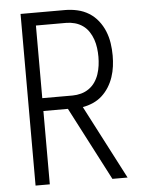

<svg xmlns="http://www.w3.org/2000/svg" viewBox="-53 -777 605 819"><g transform="rotate(-5 250.0 -367.5)"><path d="M66 0V-735H257Q283 -735 309.5 -729Q336 -723 358.5 -709Q381 -695 397.5 -674Q414 -653 424 -628.5Q434 -604 438 -577.5Q442 -551 442 -524Q442 -501 439 -478Q436 -455 428.5 -432.5Q421 -410 408.5 -390Q396 -370 379 -354.5Q362 -339 340.5 -329.5Q319 -320 296 -316L460 0H395L232 -314H127V0ZM127 -369H257Q275 -369 293.5 -374Q312 -379 327.5 -390Q343 -401 353.5 -416.5Q364 -432 370 -450Q376 -468 378.5 -487Q381 -506 381 -524Q381 -543 378.5 -562Q376 -581 370 -598.5Q364 -616 353.5 -632Q343 -648 327.5 -659Q312 -670 293.5 -675Q275 -680 257 -680H127Z"/></g></svg>

Font: Iosevka Term Light
Style: Regular
Weight: 300
Monospace: yes
Designer: Belleve Invis
Foundry: Belleve Invis
Version: Version 9.0.1; ttfautohint (v1.8.3)